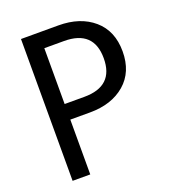

<svg xmlns="http://www.w3.org/2000/svg" viewBox="-128 -785 779 879"><g transform="rotate(-20 261.5 -345.5)"><path d="M257 -267H161V0H75V-691H257Q363 -691 428 -635Q493 -579 493 -479Q493 -379 428 -323Q363 -267 257 -267ZM161 -343H257Q401 -343 401 -479Q401 -615 257 -615H161Z"/></g></svg>

Font: Average Sans
Style: Regular
Weight: 400
Designer: Eduardo Rodriguez Tunni
Foundry: Eduardo Rodriguez Tunni
Version: Version 1.002